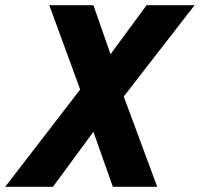

<svg xmlns="http://www.w3.org/2000/svg" viewBox="-68 -720 770 740"><path d="M-48 0 241 -375 122 -700H292L358 -511L497 -700H682L409 -348L538 0H367L292 -212L136 0Z"/></svg>

Font: Red Hat Mono
Style: Italic
Weight: 300
Italic angle: -12°
Monospace: yes
Designer: Pentagram, MCKL
Foundry: Pentagram, MCKL
Version: Version 1.023